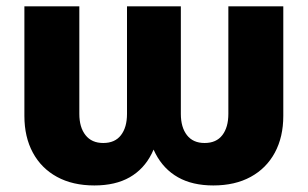

<svg xmlns="http://www.w3.org/2000/svg" viewBox="-20 -562 949 592"><path d="M271 9.8Q204.1 9.8 155.8 -16.6Q107.4 -43 81.3 -91.3Q55.2 -139.6 55.2 -204.6V-542.5H224.6V-210.9Q224.6 -169.4 243.7 -145.3Q262.7 -121.1 298.3 -121.1Q334.5 -121.1 353 -145.3Q371.6 -169.4 371.6 -210.9V-542.5H537.6V-210.9Q537.6 -169.4 556.4 -145.3Q575.2 -121.1 610.8 -121.1Q647 -121.1 665.5 -145.3Q684.1 -169.4 684.1 -210.9V-542.5H853.5V-204.6Q853.5 -139.6 827.4 -91.3Q801.3 -43 752.9 -16.6Q704.6 9.8 637.7 9.8Q573.2 9.8 528.8 -15.4Q484.4 -40.5 459.5 -88.4Q434.6 -136.2 429.2 -204.6H477.1Q471.7 -136.2 447.8 -88.4Q423.8 -40.5 379.9 -15.4Q335.9 9.8 271 9.8Z"/></svg>

Font: Inter 16pt ExtraBold
Style: Regular
Weight: 800
Version: Version 4.001;git-66647c0bb